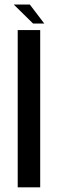

<svg xmlns="http://www.w3.org/2000/svg" viewBox="-20 -804 264 824"><path d="M56 0H152.5V-675H56ZM122 -703H170L108 -784.5H39Z"/></svg>

Font: Anybody SemiCondensed
Style: Regular
Weight: 400
Width: 4
Version: Version 1.113;gftools[0.9.25]